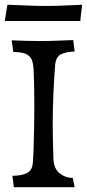

<svg xmlns="http://www.w3.org/2000/svg" viewBox="-26 -785 364 805"><path d="M32 0 26 -48Q63 -48 86.5 -59Q110 -70 112 -106Q114 -131 115 -168Q116 -205 117 -249Q118 -293 118 -335Q118 -388 117 -431.5Q116 -475 115 -491Q114 -514 108.5 -531Q103 -548 85.5 -557.5Q68 -567 30 -567L23 -616Q85 -613 141 -613Q180 -613 215 -614.5Q250 -616 281 -617L287 -569Q252 -568 230 -557.5Q208 -547 205 -511Q201 -458 198 -395.5Q195 -333 195 -260Q195 -224 196 -191Q197 -158 198 -118Q200 -77 224.5 -58Q249 -39 279 -39L287 0ZM-6 -697 5 -765Q61 -763 98.5 -761.5Q136 -760 168 -760Q200 -760 234.5 -761.5Q269 -763 318 -765Q317 -749 314.5 -733Q312 -717 311 -697Z"/></svg>

Font: Maname
Style: Regular
Weight: 400
Designer: Pathum Egodawatta
Foundry: mooniak
Version: Version 1.000; ttfautohint (v1.8.4.7-5d5b)